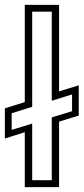

<svg xmlns="http://www.w3.org/2000/svg" viewBox="-33 -770 344 790"><path d="M69 0V-226L-13 -200V-324L69 -350V-750H210V-394L291 -419V-294.5L210 -269.5V0ZM99.5 -28.5H180V-287L263.5 -312.5V-381.5L180 -355.5V-722H99.5V-330.5L15 -304V-235.5L99.5 -261.5Z"/></svg>

Font: Tourney Condensed Light
Style: Regular
Weight: 300
Width: 3
Designer: Tyler Finck
Foundry: Etcetera Type Co
Version: Version 1.010; ttfautohint (v1.8.3)